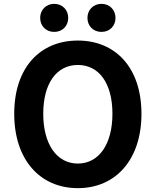

<svg xmlns="http://www.w3.org/2000/svg" viewBox="-20 -965 810 999"><path d="M385 14C581 14 716 -133 716 -373C716 -613 581 -754 385 -754C189 -754 54 -614 54 -373C54 -133 189 14 385 14ZM385 -114C275 -114 205 -215 205 -373C205 -532 275 -627 385 -627C495 -627 565 -532 565 -373C565 -215 495 -114 385 -114ZM262 -799C305 -799 335 -830 335 -872C335 -913 305 -945 262 -945C219 -945 189 -913 189 -872C189 -830 219 -799 262 -799ZM508 -799C551 -799 581 -830 581 -872C581 -913 551 -945 508 -945C465 -945 435 -913 435 -872C435 -830 465 -799 508 -799Z"/></svg>

Font: Noto Sans HK
Style: Bold
Weight: 700
Designer: Ryoko NISHIZUKA 西塚涼子 (kana, bopomofo & ideographs); Paul D. Hunt (Latin, Greek & Cyrillic); Sandoll Communications 산돌커뮤니
Foundry: Adobe
Version: Version 2.002;hotconv 1.0.116;makeotfexe 2.5.65601